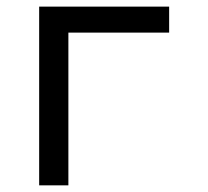

<svg xmlns="http://www.w3.org/2000/svg" viewBox="-20 -557 626 577"><path d="M97.7 0V-537.1H488.3V-459H185.5V0Z"/></svg>

Font: Consola Mono
Style: Book
Weight: 400
Monospace: yes
Designer: Wojciech Kalinowski "wmk69" (wmk69@o2.pl)
Foundry: Wojciech Kalinowski "wmk69" (wmk69@o2.pl)
Version: Version 2.1.0